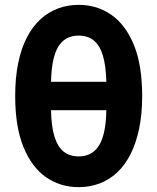

<svg xmlns="http://www.w3.org/2000/svg" viewBox="-20 -755 648 790"><path d="M303.5 15Q228 15 169 -26.2Q110 -67.5 76.2 -150.8Q42.5 -234 42.5 -360Q42.5 -436 55 -496.2Q67.5 -556.5 90.8 -601.2Q114 -646 146.5 -675.8Q179 -705.5 218.8 -720.2Q258.5 -735 303.5 -735Q379.5 -735 438.2 -694Q497 -653 531 -569.8Q565 -486.5 565 -360Q565 -284.5 552.2 -224.2Q539.5 -164 516.2 -119Q493 -74 460.8 -44.2Q428.5 -14.5 388.8 0.2Q349 15 303.5 15ZM303.5 -111.5Q360.5 -111.5 388.2 -157.8Q416 -204 417.5 -301.5H190Q191 -236.5 203.8 -194.2Q216.5 -152 241.2 -131.8Q266 -111.5 303.5 -111.5ZM190 -418.5H417.5Q416 -483.5 403.5 -525.8Q391 -568 366.2 -588.2Q341.5 -608.5 303.5 -608.5Q247 -608.5 219.5 -562.5Q192 -516.5 190 -418.5Z"/></svg>

Font: Geologica Thin Roman SemiBold
Style: Regular
Weight: 600
Version: Version 1.010;gftools[0.9.28]